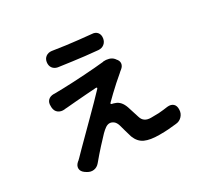

<svg xmlns="http://www.w3.org/2000/svg" viewBox="-174 -1023 1347 1293"><g transform="rotate(-30 500.0 -376.5)"><path d="M303 -754Q307 -779 325.5 -792Q344 -805 369 -802Q425 -793 471.5 -787Q518 -781 563.5 -776Q609 -771 661 -766Q688 -765 702 -747.5Q716 -730 712 -703Q708 -677 689.5 -662.5Q671 -648 645 -650Q592 -655 547 -660Q502 -665 455 -671.5Q408 -678 350 -686Q325 -691 312 -709Q299 -727 303 -754ZM718 -534Q735 -516 733 -496Q731 -476 711 -460Q708 -458 701.5 -452.5Q695 -447 690 -442Q667 -423 638.5 -397.5Q610 -372 584 -347Q558 -322 540 -304Q528 -293 545 -290Q550 -289 553.5 -288Q557 -287 565 -284Q606 -271 625 -216Q632 -196 639.5 -170.5Q647 -145 654 -125Q668 -78 724 -78Q763 -78 784.5 -79Q806 -80 821.5 -82.5Q837 -85 856 -87Q885 -90 901.5 -75Q918 -60 916 -29Q915 -1 895.5 19.5Q876 40 847 42Q814 46 784.5 48Q755 50 716 50Q645 50 604.5 31.5Q564 13 545 -36Q538 -59 529.5 -89Q521 -119 516 -138Q508 -164 493 -175Q478 -186 463 -186Q447 -186 431 -175Q415 -164 397 -146Q372 -120 335.5 -80Q299 -40 260 7Q241 30 215 33.5Q189 37 165 21L154 14Q130 -3 129 -25.5Q128 -48 149 -67Q152 -70 152 -69.5Q152 -69 155 -71.5Q158 -74 170 -86Q185 -102 215 -132Q245 -162 283 -200Q321 -238 362 -279Q403 -320 441 -358.5Q479 -397 507 -427Q516 -438 502 -438Q467 -436 423.5 -432.5Q380 -429 339.5 -426Q299 -423 270 -420Q257 -419 254 -419Q251 -419 248 -418Q220 -415 200 -429.5Q180 -444 178 -474V-482Q176 -511 192 -527.5Q208 -544 237 -544Q242 -544 241.5 -543.5Q241 -543 245.5 -543.5Q250 -544 268 -544Q282 -544 314.5 -545Q347 -546 389.5 -548Q432 -550 477 -553Q522 -556 561 -559Q600 -562 625 -565Q633 -565 635 -567Q656 -569 677.5 -563Q699 -557 713 -541Z"/></g></svg>

Font: Chiron GoRound TC
Style: Bold
Weight: 700
Designer: Ryoko NISHIZUKA 西塚涼子 (kana, bopomofo & ideographs); Paul D. Hunt (Latin, Greek & Cyrillic); Sandoll Communications 산돌커뮤니
Foundry: Adobe
Version: Version 1.000;hotconv 1.1.1;makeotfexe 2.6.0